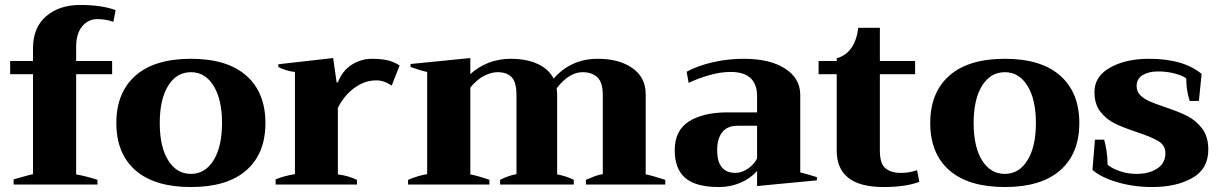

<svg xmlns="http://www.w3.org/2000/svg" viewBox="-20 -744 4922 774"><path d="M287 -555V-498H432V-445H287V-41Q331 -33 373 -19V0H35V-21Q109 -42 113 -42V-445H21V-498H113V-548Q113 -634 166.5 -679Q220 -724 302 -724Q391 -724 446 -703L437 -656Q406 -667 372 -667Q336 -667 311.5 -638Q287 -609 287 -555Z M449 -248Q449 -371 526 -439Q603 -507 750 -507Q896 -507 973 -439Q1050 -371 1050 -248Q1050 -125 973 -57.5Q896 10 750 10Q603 10 526 -57.5Q449 -125 449 -248ZM875 -248Q875 -343 841 -398Q807 -453 750 -453Q692 -453 658 -398.5Q624 -344 624 -248Q624 -152 658 -97.5Q692 -43 750 -43Q807 -43 841 -98Q875 -153 875 -248Z M1091 -21Q1125 -35 1169 -42V-454Q1154 -455 1134 -461Q1114 -467 1102 -474V-485L1323 -510L1337 -412H1342Q1361 -460 1398.5 -483.5Q1436 -507 1479 -507Q1514 -507 1540 -501.5Q1566 -496 1591 -480L1559 -399Q1529 -420 1497 -420Q1450 -420 1408.5 -389.5Q1367 -359 1342 -309V-41Q1383 -36 1419 -19V0H1091Z M2662 -19V0H2342V-19Q2347 -21 2368.5 -30Q2390 -39 2410 -42V-361Q2410 -412 2388 -432.5Q2366 -453 2329 -453Q2274 -453 2224 -388Q2226 -372 2226 -364V-41Q2264 -34 2293 -19V0H1996V-19Q2007 -25 2025.5 -32Q2044 -39 2062 -42V-361Q2062 -413 2042.5 -433Q2023 -453 1986 -453Q1961 -453 1932 -438.5Q1903 -424 1876 -391V-41Q1904 -36 1953 -19V0H1625V-19Q1668 -37 1702 -42V-454Q1680 -458 1635 -474V-486L1876 -510V-445Q1907 -474 1948.5 -490.5Q1990 -507 2039 -507Q2102 -507 2147 -486.5Q2192 -466 2212 -427Q2243 -464 2288 -485.5Q2333 -507 2390 -507Q2476 -507 2529.5 -469.5Q2583 -432 2583 -364V-41Q2610 -36 2662 -19Z M2700 -138Q2700 -219 2758 -255Q2816 -291 2913 -291H3032V-356Q3032 -454 2925 -454Q2885 -454 2839.5 -441Q2794 -428 2756 -410L2748 -455Q2795 -480 2855 -493.5Q2915 -507 2978 -507Q3084 -507 3145 -467.5Q3206 -428 3206 -362V-49Q3234 -42 3273 -30V-17L3032 6V-55Q3006 -25 2965.5 -7.5Q2925 10 2879 10Q2784 10 2742 -27Q2700 -64 2700 -138ZM3032 -105V-237H2953Q2912 -237 2891.5 -211Q2871 -185 2871 -139Q2871 -47 2945 -47Q2969 -47 2993.5 -63Q3018 -79 3032 -105Z M3686 -11Q3631 10 3542 10Q3353 10 3353 -137V-445H3280V-498H3353V-509Q3427 -530 3440 -632H3527V-498H3669V-445H3527V-137Q3527 -84 3549.5 -65.5Q3572 -47 3612 -47Q3646 -47 3677 -58Z M3730 -248Q3730 -371 3807 -439Q3884 -507 4031 -507Q4177 -507 4254 -439Q4331 -371 4331 -248Q4331 -125 4254 -57.5Q4177 10 4031 10Q3884 10 3807 -57.5Q3730 -125 3730 -248ZM4156 -248Q4156 -343 4122 -398Q4088 -453 4031 -453Q3973 -453 3939 -398.5Q3905 -344 3905 -248Q3905 -152 3939 -97.5Q3973 -43 4031 -43Q4088 -43 4122 -98Q4156 -153 4156 -248Z M4384 -59 4394 -181H4431Q4437 -162 4441 -134Q4445 -106 4445 -80Q4464 -64 4495.5 -53.5Q4527 -43 4561 -43Q4612 -43 4645 -64.5Q4678 -86 4678 -127Q4678 -158 4650 -175Q4622 -192 4564 -211Q4510 -229 4475.5 -245.5Q4441 -262 4416.5 -293Q4392 -324 4392 -373Q4392 -436 4455 -471.5Q4518 -507 4612 -507Q4751 -507 4824 -446L4813 -337H4776Q4762 -379 4762 -428Q4746 -440 4714.5 -448Q4683 -456 4649 -456Q4611 -456 4586.5 -441.5Q4562 -427 4562 -397Q4562 -375 4576.5 -360.5Q4591 -346 4612 -336.5Q4633 -327 4674 -313Q4729 -295 4765 -277Q4801 -259 4826 -226Q4851 -193 4851 -141Q4851 -63 4786.5 -26.5Q4722 10 4625 10Q4550 10 4484 -9.5Q4418 -29 4384 -59Z"/></svg>

Font: Trirong ExtraBold
Style: Regular
Weight: 800
Designer: Katatrad Team
Foundry: CadsonDemak
Version: Version 1.001